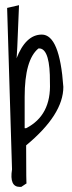

<svg xmlns="http://www.w3.org/2000/svg" viewBox="-20 -589 281 749"><path d="M143.1 -454.1Q212.9 -454.1 227.1 -250Q227.1 -142.1 82 -22V-14.2Q82 139.2 84 126L63 140.1H57.1Q16.1 140.1 26.9 71.8L7.8 -558.1L54.2 -568.8Q45.9 -348.1 43.9 -359.9Q80.1 -454.1 143.1 -454.1ZM76.2 -210.9V-88.9H82Q180.2 -139.2 174.8 -267.1Q175.8 -394 136.2 -399.9H129.9Q76.2 -356 76.2 -210.9Z"/></svg>

Font: Loved by the King
Style: Regular
Weight: 400
Designer: Kimberly Geswein
Foundry: Kimberly Geswein
Version: Version 1.002 2006